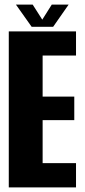

<svg xmlns="http://www.w3.org/2000/svg" viewBox="-20 -811 370 831"><path d="M18 0V-675H309V-570.5H164.5V-393H301.5V-291H164.5V-105H309V0ZM117 -695 49 -791H121.5L163 -726L204 -791H277L210 -695Z"/></svg>

Font: Anybody Condensed Regular
Style: Bold
Weight: 700
Width: 3
Designer: Tyler Finck
Foundry: Etcetera Type Company
Version: Version 1.010; ttfautohint (v1.8.3) -l 8 -r 50 -G 200 -x 14 